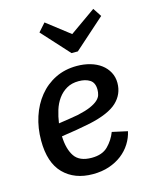

<svg xmlns="http://www.w3.org/2000/svg" viewBox="-106 -744 650 823"><g transform="rotate(-15 219.5 -332.0)"><path d="M217 -59Q264 -59 289.5 -84.5Q315 -110 328 -144L396 -129Q390 -101 374 -75.5Q358 -50 333.5 -31Q309 -12 276.5 -1Q244 10 204 10Q123 10 74.5 -39Q26 -88 26 -186Q26 -242 42 -291Q58 -340 88 -377Q118 -414 160.5 -435Q203 -456 256 -456Q288 -456 315.5 -448Q343 -440 363 -425Q383 -410 394.5 -388.5Q406 -367 406 -341Q406 -291 369.5 -256.5Q333 -222 246 -203Q217 -197 184.5 -191.5Q152 -186 117 -181Q119 -124 141 -91.5Q163 -59 217 -59ZM207 -252Q243 -260 264.5 -269.5Q286 -279 297.5 -289.5Q309 -300 312.5 -311.5Q316 -323 316 -335Q316 -366 296.5 -378.5Q277 -391 247 -391Q216 -391 193.5 -378Q171 -365 155.5 -343.5Q140 -322 131.5 -294.5Q123 -267 119 -238Q147 -242 168.5 -245.5Q190 -249 207 -252ZM139 -636 171 -672 273 -593 388 -674 413 -636 277 -515H249Z"/></g></svg>

Font: Zilla Slab Medium
Style: Regular
Weight: 500
Designer: Typotheque.com
Foundry: Typotheque type foundry
Version: Version 1.1; 2017